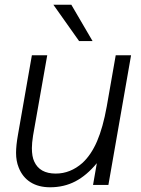

<svg xmlns="http://www.w3.org/2000/svg" viewBox="-20 -783 598 813"><path d="M59 -74Q48 -101 48 -136Q48 -167 56 -212L115 -549H180L120 -209Q115 -177 115 -156Q115 -120 125 -99Q148 -48 216 -48Q278 -48 329 -93Q366 -127 391 -185Q416 -243 432 -332L470 -549H535L439 0H374L390 -92Q347 -40 299 -15Q251 10 192 10Q143 10 109 -11.5Q75 -33 59 -74ZM372 -609H315L206 -763H282Z"/></svg>

Font: Open Sauce One Light Italic
Style: Regular
Weight: 300
Italic angle: -10°
Designer: Alfredo Marco Pradil
Foundry: Creative Sauce Fz LLC
Version: Version 1.477